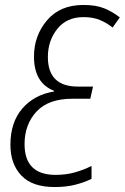

<svg xmlns="http://www.w3.org/2000/svg" viewBox="-20 -744 503 774"><path d="M349 -23V-75Q317 -59 281.5 -49Q246 -39 204 -39Q79 -39 79 -163Q79 -242 127 -294Q175 -346 272 -346H344L355 -395H294Q173 -395 173 -514Q173 -580 211 -627.5Q249 -675 316 -675Q355 -675 382.5 -663.5Q410 -652 434 -633L463 -674Q433 -697 400 -710.5Q367 -724 316 -724Q222 -724 169.5 -662Q117 -600 117 -516Q117 -409 198 -378L197 -375Q118 -362 70 -306.5Q22 -251 22 -160Q22 -83 66 -36.5Q110 10 200 10Q247 10 284 0.5Q321 -9 349 -23Z"/></svg>

Font: Noto Sans UI SemiCondensed Light
Style: Italic
Weight: 300
Width: 4
Designer: Monotype Design Team
Foundry: Monotype Imaging Inc.
Version: 1.001